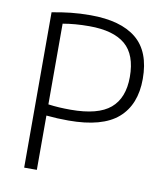

<svg xmlns="http://www.w3.org/2000/svg" viewBox="-84 -818 773 888"><g transform="rotate(10 303.0 -374.0)"><path d="M89.5 0V-729.5Q133.5 -738 177.5 -742.8Q221.5 -747.5 270 -747.5Q412 -747.5 485.2 -687.5Q558.5 -627.5 558.5 -499Q558.5 -378 485.2 -314Q412 -250 253 -250Q225.5 -250 201 -251.2Q176.5 -252.5 149 -255V0ZM254.5 -301Q383 -301 440.5 -349.8Q498 -398.5 498 -497.5Q498 -602 442.2 -649.2Q386.5 -696.5 273 -696.5Q238 -696.5 207.8 -694Q177.5 -691.5 149 -686.5V-307.5Q175 -304 200.2 -302.5Q225.5 -301 254.5 -301Z"/></g></svg>

Font: Encode Sans SC Condensed Thin Light
Style: Regular
Weight: 300
Version: Version 3.002